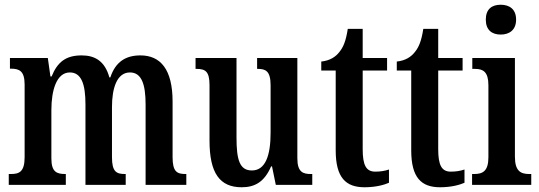

<svg xmlns="http://www.w3.org/2000/svg" viewBox="-20 -781 2278 811"><path d="M17 0H258V-46H256C220 -46 197 -54 197 -112V-316C197 -400 219 -475 275 -475C324 -475 341 -425 341 -340V0H511V-46H508C472 -46 453 -55 453 -117V-329C453 -407 473 -475 529 -475C578 -475 595 -425 595 -340V0H767V-46H764C728 -46 709 -55 709 -117V-352C709 -488 658 -547 573 -547C511 -547 468 -520 446 -454H442C423 -523 381 -547 325 -547C259 -547 223 -520 198 -458H193L182 -536H22V-491H25C61 -491 84 -482 84 -424V-117C84 -55 61 -46 26 -46H17Z M1001 10C1057 10 1097 -13 1125 -78H1129L1145 0H1299V-46H1293C1261 -46 1236 -53 1236 -112V-536H1066V-490H1069C1101 -490 1123 -482 1123 -421V-220C1123 -124 1101 -61 1044 -61C992 -61 979 -106 979 -200V-536H806V-490H810C848 -490 865 -479 865 -421V-187C865 -50 908 10 1001 10Z M1520 10C1569 10 1605 -1 1623 -9V-65C1605 -59 1587 -56 1565 -56C1526 -56 1512 -84 1512 -151V-483H1615V-536H1512V-659H1449C1441 -607 1430 -582 1414 -562C1398 -541 1374 -525 1337 -521V-483H1398V-146C1398 -30 1441 10 1520 10Z M1839 10C1888 10 1924 -1 1942 -9V-65C1924 -59 1906 -56 1884 -56C1845 -56 1831 -84 1831 -151V-483H1934V-536H1831V-659H1768C1760 -607 1749 -582 1733 -562C1717 -541 1693 -525 1656 -521V-483H1717V-146C1717 -30 1760 10 1839 10Z M2095 -635C2131 -635 2160 -654 2160 -698C2160 -743 2131 -761 2095 -761C2058 -761 2032 -743 2032 -698C2032 -654 2058 -635 2095 -635ZM1974 0H2224V-46H2215C2179 -46 2155 -59 2155 -119V-536H1975V-490H1987C2021 -490 2043 -477 2043 -421V-117C2043 -58 2019 -46 1983 -46H1974Z"/></svg>

Font: Noto Serif Armenian ExtraCondensed SemiBold
Style: Regular
Weight: 600
Width: 2
Designer: Monotype Design Team
Foundry: Monotype Imaging Inc.
Version: Version 2.008